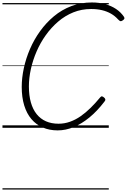

<svg xmlns="http://www.w3.org/2000/svg" viewBox="-20 -1035 1028 1555"><path d="M447 21Q380 21 326 -2.5Q272 -26 234 -71Q196 -116 176 -181.5Q156 -247 156 -331Q156 -404 173 -483Q190 -562 223 -638.5Q256 -715 305 -783Q354 -851 417 -903.5Q480 -956 557.5 -985.5Q635 -1015 724 -1015Q783 -1015 832 -1001.5Q881 -988 919.5 -962.5Q958 -937 984 -899Q990 -890 986.5 -882.5Q983 -875 971 -868Q961 -862 955 -863.5Q949 -865 937 -877Q911 -906 878.5 -924.5Q846 -943 806.5 -952.5Q767 -962 718 -962Q641 -962 574 -935Q507 -908 451 -860Q395 -812 351 -750.5Q307 -689 276.5 -618.5Q246 -548 230 -475.5Q214 -403 214 -335Q214 -262 230 -205.5Q246 -149 277 -110.5Q308 -72 352.5 -52.5Q397 -33 454 -33Q502 -33 547 -49Q592 -65 633.5 -94Q675 -123 714.5 -162Q754 -201 791 -246Q799 -256 806.5 -254.5Q814 -253 823 -245Q832 -238 833 -229.5Q834 -221 825 -211Q767 -135 704 -83.5Q641 -32 576.5 -5.5Q512 21 447 21ZM0 490H861V500H0ZM0 -20H861V0H0ZM0 -505H861V-500H0ZM0 -1010H861V-1000H0Z"/></svg>

Font: Playwrite NZ Guides
Style: Regular
Weight: 400
Designer: Veronika Burian, José Scaglione
Foundry: TypeTogether
Version: Version 1.003